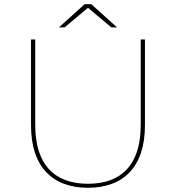

<svg xmlns="http://www.w3.org/2000/svg" viewBox="-20 -887 834 910"><path d="M397 3C564 3 667 -95 667 -293V-700H647V-294C647 -107 556 -16 397 -16C238 -16 147 -107 147 -294V-700H127V-293C127 -95 230 3 397 3ZM397 -850 508 -757H535L413 -867H381L259 -757H286Z"/></svg>

Font: Montserrat-Alt1 Thin
Style: Regular
Weight: 100
Designer: Differentunic
Foundry: Differentunic
Version: Version 7.222